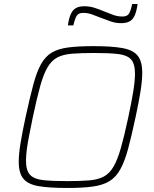

<svg xmlns="http://www.w3.org/2000/svg" viewBox="-20 -925 766 953"><path d="M315 8Q225 8 172 -1Q119 -10 96 -38Q73 -66 73 -122Q73 -160 82 -215Q91 -270 107 -344Q128 -440 145 -504Q162 -568 183.5 -606.5Q205 -645 237 -664Q269 -683 319 -689.5Q369 -696 444 -696Q534 -696 587 -686.5Q640 -677 663 -649Q686 -621 686 -564Q686 -525 677.5 -471.5Q669 -418 653 -344Q633 -250 616 -187Q599 -124 577.5 -85Q556 -46 523.5 -26Q491 -6 440.5 1Q390 8 315 8ZM312 -26Q377 -26 421 -29.5Q465 -33 494 -48Q523 -63 543 -97Q563 -131 580 -190.5Q597 -250 617 -344Q633 -419 641.5 -471.5Q650 -524 650 -559Q650 -609 630 -630.5Q610 -652 565.5 -657Q521 -662 447 -662Q382 -662 338 -658.5Q294 -655 265 -640Q236 -625 216 -591Q196 -557 179.5 -497.5Q163 -438 143 -344Q133 -294 125 -254Q117 -214 113 -183Q109 -152 109 -128Q109 -79 129 -57.5Q149 -36 194 -31Q239 -26 312 -26ZM317 -799Q322 -835 331.5 -855.5Q341 -876 357 -885Q373 -894 399 -894Q426 -894 451.5 -885.5Q477 -877 503 -866Q523 -858 543.5 -850.5Q564 -843 588 -843Q611 -843 620 -857Q629 -871 636 -905H663Q658 -870 649 -849Q640 -828 623.5 -819Q607 -810 581 -810Q554 -810 528.5 -819Q503 -828 477 -838Q457 -846 436.5 -853.5Q416 -861 392 -861Q370 -861 361 -847Q352 -833 344 -799Z"/></svg>

Font: Saira Thin Thin
Style: Italic
Weight: 250
Italic angle: -12°
Version: Version 1.101